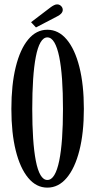

<svg xmlns="http://www.w3.org/2000/svg" viewBox="-20 -847 432 878"><path d="M196.5 11Q146 11 109 -33.5Q72 -78 52 -158.5Q32 -239 32 -349Q32 -459.5 52 -540.8Q72 -622 109 -666.5Q146 -711 196.5 -711Q247.5 -711 285 -666.5Q322.5 -622 343 -540.8Q363.5 -459.5 363.5 -349Q363.5 -239 343 -158.5Q322.5 -78 285 -33.5Q247.5 11 196.5 11ZM196.5 -24Q215 -24 228.5 -46.5Q242 -69 250.8 -111.8Q259.5 -154.5 263.8 -214.5Q268 -274.5 268 -349Q268 -424 263.8 -484.2Q259.5 -544.5 250.8 -587.2Q242 -630 228.5 -653Q215 -676 196.5 -676Q178.5 -676 165.2 -653Q152 -630 143.8 -587.2Q135.5 -544.5 131.5 -484.2Q127.5 -424 127.5 -349Q127.5 -274.5 131.5 -214.5Q135.5 -154.5 143.8 -111.8Q152 -69 165.2 -46.5Q178.5 -24 196.5 -24ZM144.5 -721.5 122 -745.5 212 -814Q219.5 -819.5 227 -823.2Q234.5 -827 241.5 -827Q249 -827 254.8 -823.2Q260.5 -819.5 264 -813.5Q267 -808 267 -802Q267 -792.5 259 -784.2Q251 -776 238.5 -770.5Z"/></svg>

Font: Imbue Thin 10pt Medium
Style: Regular
Weight: 500
Version: Version 1.102